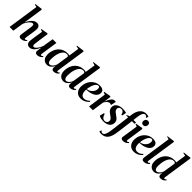

<svg xmlns="http://www.w3.org/2000/svg" viewBox="343 -2496 4426 4426"><g transform="rotate(45 2556.0 -283.0)"><path d="M390.5 11.5Q376.5 11.5 363 5.8Q349.5 0 341 -13Q332.5 -26 332.5 -47.5Q332.5 -57 334.8 -76.2Q337 -95.5 340.8 -120.8Q344.5 -146 348.5 -173Q352.5 -200 356.5 -224.5Q360.5 -250.5 364.2 -274.8Q368 -299 370.8 -320.2Q373.5 -341.5 375.2 -358.5Q377 -375.5 377 -386Q377 -403 373.8 -414.2Q370.5 -425.5 362.2 -431.2Q354 -437 339.5 -437Q320.5 -437 297.8 -421.2Q275 -405.5 252.8 -379.2Q230.5 -353 212 -320.8Q193.5 -288.5 182.5 -255L144 0H22L134.5 -761.5L67 -778.5L69.5 -793.5L247.5 -817L263 -804.5L191 -314Q206 -351 227.5 -386.8Q249 -422.5 276.2 -451.5Q303.5 -480.5 335.2 -498Q367 -515.5 402 -515.5Q436.5 -515.5 458.8 -501.8Q481 -488 491.8 -464.5Q502.5 -441 502.5 -411Q502.5 -387.5 499.5 -359.8Q496.5 -332 491.8 -301Q487 -270 482 -238Q478.5 -216 475 -192.5Q471.5 -169 468.2 -146.8Q465 -124.5 462.5 -106.5Q460 -88.5 459 -77.5Q459 -61 464.2 -55Q469.5 -49 477.5 -49Q486.5 -49 498.5 -55Q510.5 -61 524 -75.5L534.5 -55.5Q523 -40.5 503 -25.2Q483 -10 455.2 0.8Q427.5 11.5 390.5 11.5Z M677 12Q644 12 622.5 -1.8Q601 -15.5 590.2 -38.5Q579.5 -61.5 579.5 -90.5Q579.5 -103.5 582 -127Q584.5 -150.5 588 -177.2Q591.5 -204 595.2 -227.8Q599 -251.5 601 -265.5L630 -449L573 -469.5L575.5 -484.5L739.5 -514L758 -499L726.5 -279Q724 -261 720.5 -236.2Q717 -211.5 713.8 -186.8Q710.5 -162 708.5 -142.5Q706.5 -123 706.5 -115Q706.5 -99.5 709.5 -88.8Q712.5 -78 720 -72.2Q727.5 -66.5 741 -66.5Q766 -66.5 792.5 -91.8Q819 -117 843 -158Q867 -199 884 -246.5L924 -502.5H1046L983.5 -82Q981.5 -66 986.2 -57.2Q991 -48.5 1000.5 -48.5Q1010.5 -48.5 1023 -55.2Q1035.5 -62 1047 -75.5L1058 -54.5Q1045 -37 1024.8 -22Q1004.5 -7 979.8 2Q955 11 927.5 11Q890 11 874.8 -6.8Q859.5 -24.5 859.5 -49Q859.5 -54.5 861.2 -69.5Q863 -84.5 866 -104.5Q869 -124.5 872.2 -145.2Q875.5 -166 878 -182.5H876.5Q861.5 -144 841.5 -109Q821.5 -74 796.5 -46.8Q771.5 -19.5 741.8 -3.8Q712 12 677 12Z M1520.5 -83Q1518.5 -65.5 1521.8 -57Q1525 -48.5 1535.5 -48.5Q1546.5 -48.5 1558.8 -55Q1571 -61.5 1584 -75.5L1594.5 -54.5Q1582.5 -38 1563 -22.8Q1543.5 -7.5 1518.5 1.8Q1493.5 11 1463.5 11Q1424.5 11 1411 -13.2Q1397.5 -37.5 1402 -68.5L1409 -121.5Q1398.5 -87.5 1374 -57.2Q1349.5 -27 1316 -8Q1282.5 11 1243.5 11Q1202 11 1166.5 -9Q1131 -29 1109.5 -70.2Q1088 -111.5 1088 -175Q1088 -227 1100.8 -277Q1113.5 -327 1138.2 -370.5Q1163 -414 1200.8 -447Q1238.5 -480 1288.2 -498.8Q1338 -517.5 1400.5 -517.5Q1418 -517.5 1434.2 -514.8Q1450.5 -512 1461.5 -508L1499 -761L1424 -778.5L1426.5 -793.5L1612.5 -817L1628 -804.5ZM1454.5 -460.5Q1452.5 -472 1438.5 -482.5Q1424.5 -493 1401 -493Q1361 -493 1331 -471.8Q1301 -450.5 1280 -415Q1259 -379.5 1246 -336Q1233 -292.5 1227 -246.2Q1221 -200 1221 -157.5Q1221 -112.5 1230.2 -86.8Q1239.5 -61 1254.2 -50.5Q1269 -40 1286 -40Q1310.5 -40 1336.2 -59Q1362 -78 1382.5 -108.8Q1403 -139.5 1411 -174Z M2055.5 -83Q2053.5 -65.5 2056.8 -57Q2060 -48.5 2070.5 -48.5Q2081.5 -48.5 2093.8 -55Q2106 -61.5 2119 -75.5L2129.5 -54.5Q2117.5 -38 2098 -22.8Q2078.5 -7.5 2053.5 1.8Q2028.5 11 1998.5 11Q1959.5 11 1946 -13.2Q1932.5 -37.5 1937 -68.5L1944 -121.5Q1933.5 -87.5 1909 -57.2Q1884.5 -27 1851 -8Q1817.5 11 1778.5 11Q1737 11 1701.5 -9Q1666 -29 1644.5 -70.2Q1623 -111.5 1623 -175Q1623 -227 1635.8 -277Q1648.5 -327 1673.2 -370.5Q1698 -414 1735.8 -447Q1773.5 -480 1823.2 -498.8Q1873 -517.5 1935.5 -517.5Q1953 -517.5 1969.2 -514.8Q1985.5 -512 1996.5 -508L2034 -761L1959 -778.5L1961.5 -793.5L2147.5 -817L2163 -804.5ZM1989.5 -460.5Q1987.5 -472 1973.5 -482.5Q1959.5 -493 1936 -493Q1896 -493 1866 -471.8Q1836 -450.5 1815 -415Q1794 -379.5 1781 -336Q1768 -292.5 1762 -246.2Q1756 -200 1756 -157.5Q1756 -112.5 1765.2 -86.8Q1774.5 -61 1789.2 -50.5Q1804 -40 1821 -40Q1845.5 -40 1871.2 -59Q1897 -78 1917.5 -108.8Q1938 -139.5 1946 -174Z M2553 -91Q2538 -70.5 2508.2 -46.5Q2478.5 -22.5 2437 -5.8Q2395.5 11 2344 11Q2297 11 2261.5 -5Q2226 -21 2202.8 -49Q2179.5 -77 2167.8 -113Q2156 -149 2156 -189.5Q2156 -257.5 2178 -317Q2200 -376.5 2240 -421.5Q2280 -466.5 2334.2 -492Q2388.5 -517.5 2453 -517.5Q2500 -517.5 2529.8 -504.5Q2559.5 -491.5 2574 -468.8Q2588.5 -446 2588.5 -415.5Q2588.5 -374 2570.5 -343Q2552.5 -312 2521.8 -290.2Q2491 -268.5 2452.8 -254.8Q2414.5 -241 2372.5 -234Q2330.5 -227 2291 -226Q2288.5 -191 2293 -158.2Q2297.5 -125.5 2309.8 -99.8Q2322 -74 2344 -59.2Q2366 -44.5 2399 -44.5Q2428.5 -44.5 2454.2 -53.5Q2480 -62.5 2501.8 -78Q2523.5 -93.5 2541 -112ZM2429.5 -491Q2402.5 -491 2379.2 -469.5Q2356 -448 2338 -412.5Q2320 -377 2308.5 -333Q2297 -289 2292.5 -244.5Q2322.5 -248.5 2349.5 -260Q2376.5 -271.5 2399 -289Q2421.5 -306.5 2438 -329Q2454.5 -351.5 2463.8 -377.8Q2473 -404 2473 -433Q2473 -464 2462 -477.5Q2451 -491 2429.5 -491Z M2613 0 2677 -449 2619 -469.5 2621.5 -484.5 2788 -514 2806.5 -499 2794.5 -413.5 2780 -319.5Q2792 -354 2807.8 -388.5Q2823.5 -423 2843 -451.5Q2862.5 -480 2886 -497.2Q2909.5 -514.5 2936 -514.5Q2951.5 -514.5 2960.8 -512Q2970 -509.5 2974 -507L2946.5 -378.5Q2943 -382.5 2927.8 -388.2Q2912.5 -394 2896 -394Q2876.5 -394 2858.8 -383.8Q2841 -373.5 2825.8 -357.5Q2810.5 -341.5 2798.5 -323.8Q2786.5 -306 2778 -291L2736 0Z M3300 -391.5H3274.5Q3270 -430 3247.2 -458Q3224.5 -486 3184.5 -486Q3161.5 -486 3143 -477.8Q3124.5 -469.5 3113.5 -454Q3102.5 -438.5 3102.5 -415.5Q3102.5 -391.5 3114 -372.2Q3125.5 -353 3145 -336.5Q3164.5 -320 3188.5 -304Q3222.5 -281.5 3247 -259.8Q3271.5 -238 3285 -212.5Q3298.5 -187 3298.5 -152.5Q3298.5 -112.5 3283.5 -82Q3268.5 -51.5 3240.5 -30.8Q3212.5 -10 3174 0.8Q3135.5 11.5 3089 11.5Q3057.5 11.5 3026.8 6.2Q2996 1 2972.8 -7.2Q2949.5 -15.5 2939.5 -22.5L2965 -132H2990.5Q2998 -101 3011.8 -74.8Q3025.5 -48.5 3047.5 -32.5Q3069.5 -16.5 3101 -16.5Q3124.5 -16.5 3143.2 -26.8Q3162 -37 3172.8 -55Q3183.5 -73 3183.5 -96Q3183.5 -120 3172.2 -138.5Q3161 -157 3140.5 -173.5Q3120 -190 3092 -208.5Q3066 -226 3042.8 -246.8Q3019.5 -267.5 3005.2 -294.5Q2991 -321.5 2991 -357.5Q2991 -407.5 3017.8 -442.2Q3044.5 -477 3092 -495.2Q3139.5 -513.5 3202 -513.5Q3225 -513.5 3248.8 -511Q3272.5 -508.5 3292 -504.8Q3311.5 -501 3321.5 -496.5Z M3443 -567Q3450.5 -620.5 3468.5 -665.8Q3486.5 -711 3514.5 -744.5Q3542.5 -778 3580.2 -796.5Q3618 -815 3665 -815Q3692 -815 3712.2 -811Q3732.5 -807 3749 -800L3728 -738Q3717.5 -755 3703.5 -769.5Q3689.5 -784 3666 -784Q3643.5 -784 3624.8 -768Q3606 -752 3592.5 -715.8Q3579 -679.5 3571.5 -619.5L3557.5 -502.5H3643L3637 -458.5H3551.5L3498.5 -51.5Q3488.5 27 3469.8 84.2Q3451 141.5 3422 178.5Q3393 215.5 3352 233.5Q3311 251.5 3257.5 251.5Q3234.5 251.5 3219 248Q3203.5 244.5 3188 239L3205 186Q3213.5 194.5 3223.5 203Q3233.5 211.5 3244.2 216.8Q3255 222 3265 222Q3291.5 222 3311 200.2Q3330.5 178.5 3344.2 134Q3358 89.5 3367 22L3428.5 -458.5H3365.5L3369 -474L3434 -502.5ZM3721.5 11.5Q3704 11.5 3688.2 5Q3672.5 -1.5 3664 -17Q3655.5 -32.5 3659 -58Q3660 -65 3664.2 -91.8Q3668.5 -118.5 3674.8 -159.2Q3681 -200 3688.2 -248.8Q3695.5 -297.5 3703 -349.2Q3710.5 -401 3717 -449L3659.5 -469.5L3661.5 -484.5L3829.5 -514L3848.5 -499L3786.5 -80.5Q3784 -61.5 3789.8 -55.2Q3795.5 -49 3804 -49Q3815 -49 3825 -54.2Q3835 -59.5 3849 -74.5L3860 -53Q3847 -36 3827.2 -21.2Q3807.5 -6.5 3781 2.5Q3754.5 11.5 3721.5 11.5ZM3798 -576Q3767 -576 3750 -595.5Q3733 -615 3733 -640.5Q3733 -677.5 3753.8 -702.2Q3774.5 -727 3810.5 -727Q3845 -727 3861.2 -706.8Q3877.5 -686.5 3877.5 -662Q3877.5 -626.5 3857 -601.2Q3836.5 -576 3798 -576Z M4286 -91Q4271 -70.5 4241.2 -46.5Q4211.5 -22.5 4170 -5.8Q4128.5 11 4077 11Q4030 11 3994.5 -5Q3959 -21 3935.8 -49Q3912.5 -77 3900.8 -113Q3889 -149 3889 -189.5Q3889 -257.5 3911 -317Q3933 -376.5 3973 -421.5Q4013 -466.5 4067.2 -492Q4121.5 -517.5 4186 -517.5Q4233 -517.5 4262.8 -504.5Q4292.5 -491.5 4307 -468.8Q4321.5 -446 4321.5 -415.5Q4321.5 -374 4303.5 -343Q4285.5 -312 4254.8 -290.2Q4224 -268.5 4185.8 -254.8Q4147.5 -241 4105.5 -234Q4063.5 -227 4024 -226Q4021.5 -191 4026 -158.2Q4030.5 -125.5 4042.8 -99.8Q4055 -74 4077 -59.2Q4099 -44.5 4132 -44.5Q4161.5 -44.5 4187.2 -53.5Q4213 -62.5 4234.8 -78Q4256.5 -93.5 4274 -112ZM4162.5 -491Q4135.5 -491 4112.2 -469.5Q4089 -448 4071 -412.5Q4053 -377 4041.5 -333Q4030 -289 4025.5 -244.5Q4055.5 -248.5 4082.5 -260Q4109.5 -271.5 4132 -289Q4154.5 -306.5 4171 -329Q4187.5 -351.5 4196.8 -377.8Q4206 -404 4206 -433Q4206 -464 4195 -477.5Q4184 -491 4162.5 -491Z M4466 -77.5Q4465 -61 4470.5 -55Q4476 -49 4484.5 -49Q4493.5 -49 4505.2 -54.8Q4517 -60.5 4530.5 -75.5L4541.5 -55Q4525 -34.5 4504 -19.5Q4483 -4.5 4457.8 3.5Q4432.5 11.5 4403.5 11.5Q4385 11.5 4371 5Q4357 -1.5 4349.5 -15.5Q4342 -29.5 4342 -52.5Q4342 -57.5 4343 -65.5Q4344 -73.5 4345.2 -84.2Q4346.5 -95 4348.5 -106L4445 -761.5L4377.5 -778.5L4380 -793.5L4558.5 -817L4574 -804.5Z M5005 -83Q5003 -65.5 5006.2 -57Q5009.5 -48.5 5020 -48.5Q5031 -48.5 5043.2 -55Q5055.5 -61.5 5068.5 -75.5L5079 -54.5Q5067 -38 5047.5 -22.8Q5028 -7.5 5003 1.8Q4978 11 4948 11Q4909 11 4895.5 -13.2Q4882 -37.5 4886.5 -68.5L4893.5 -121.5Q4883 -87.5 4858.5 -57.2Q4834 -27 4800.5 -8Q4767 11 4728 11Q4686.5 11 4651 -9Q4615.5 -29 4594 -70.2Q4572.5 -111.5 4572.5 -175Q4572.5 -227 4585.2 -277Q4598 -327 4622.8 -370.5Q4647.5 -414 4685.2 -447Q4723 -480 4772.8 -498.8Q4822.5 -517.5 4885 -517.5Q4902.5 -517.5 4918.8 -514.8Q4935 -512 4946 -508L4983.5 -761L4908.5 -778.5L4911 -793.5L5097 -817L5112.5 -804.5ZM4939 -460.5Q4937 -472 4923 -482.5Q4909 -493 4885.5 -493Q4845.5 -493 4815.5 -471.8Q4785.5 -450.5 4764.5 -415Q4743.5 -379.5 4730.5 -336Q4717.5 -292.5 4711.5 -246.2Q4705.5 -200 4705.5 -157.5Q4705.5 -112.5 4714.8 -86.8Q4724 -61 4738.8 -50.5Q4753.5 -40 4770.5 -40Q4795 -40 4820.8 -59Q4846.5 -78 4867 -108.8Q4887.5 -139.5 4895.5 -174Z"/></g></svg>

Font: Merriweather 144pt SemiBold
Style: Italic
Weight: 600
Italic angle: -7.8°
Version: Version 2.101